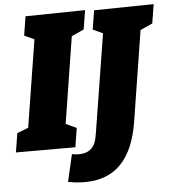

<svg xmlns="http://www.w3.org/2000/svg" viewBox="-71 -764 903 1004"><g transform="rotate(-5 380.5 -262.0)"><path d="M413 -710 397 -610 332 -580 260 -126 316 -100 300 0H-12L4 -100L63 -123L136 -581L84 -605L100 -705ZM773 -710 757 -610 693 -581 618 -108Q595 39 524.5 112.5Q454 186 333 186Q290 186 246 177L279 34Q294 38 313 38Q352 38 373 22Q394 6 401.5 -14.5Q409 -35 413 -63L496 -581L444 -605L460 -705Z"/></g></svg>

Font: Bitter Pro Black
Style: Italic
Weight: 900
Italic angle: -9°
Designer: Sol Matas, and Bitter project Authors
Foundry: Sol Matas
Version: Version 1.010